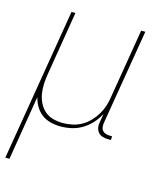

<svg xmlns="http://www.w3.org/2000/svg" viewBox="-131 -599 742 894"><g transform="rotate(15 240.0 -152.5)"><path d="M-20 215 102 -520H121L70 -210Q66 -186 65 -162Q64 -138 68 -115Q72 -92 82.5 -71.5Q93 -51 110 -36.5Q127 -22 150 -16Q173 -10 197 -10Q219 -10 242.5 -15Q266 -20 287 -32Q308 -44 325 -62Q342 -80 354 -100.5Q366 -121 373 -143.5Q380 -166 383 -189L438 -520H458L381 -58Q380 -49 381 -39.5Q382 -30 388 -23Q394 -16 403 -13Q412 -10 422 -10H434V8H419Q405 8 392.5 4Q380 0 372 -9.5Q364 -19 361.5 -32Q359 -45 362 -58L369 -100Q356 -75 337 -54Q318 -33 294 -18.5Q270 -4 243.5 2Q217 8 191 8Q166 8 142 2Q118 -4 99.5 -18Q81 -32 69 -52Q57 -72 51 -96L0 215Z"/></g></svg>

Font: Iosevka SS04 Thin
Style: Italic
Weight: 100
Italic angle: -9°
Monospace: yes
Designer: Belleve Invis
Foundry: Belleve Invis
Version: Version 19.0.0; ttfautohint (v1.8.4)